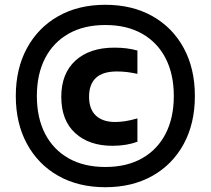

<svg xmlns="http://www.w3.org/2000/svg" viewBox="-20 -771 880 802"><path d="M420 11Q307.5 11 223.5 -36.5Q139.5 -84 92.8 -169.8Q46 -255.5 46 -370Q46 -484.5 92.8 -570.2Q139.5 -656 223.5 -703.5Q307.5 -751 420 -751Q532.5 -751 616.8 -703.5Q701 -656 747.5 -570.2Q794 -484.5 794 -370Q794 -255.5 747.5 -169.8Q701 -84 616.8 -36.5Q532.5 11 420 11ZM449.5 -162Q352.5 -162 294.2 -215Q236 -268 236 -366.5Q236 -464 295.2 -518Q354.5 -572 458 -572Q485 -572 508.5 -569Q532 -566 554 -560V-462.5Q531 -467.5 510.8 -470Q490.5 -472.5 468 -472.5Q409.5 -472.5 380.8 -445.8Q352 -419 352 -367Q352 -315 380.5 -288.2Q409 -261.5 460.5 -261.5Q481.5 -261.5 503 -264.8Q524.5 -268 554 -276.5V-179Q533 -171 506.5 -166.5Q480 -162 449.5 -162ZM420 -73.5Q509.5 -73.5 573.5 -109.8Q637.5 -146 671.8 -212.5Q706 -279 706 -370Q706 -461 671.8 -527.5Q637.5 -594 573.5 -630.2Q509.5 -666.5 420 -666.5Q330.5 -666.5 266.5 -630.2Q202.5 -594 168.2 -527.5Q134 -461 134 -370Q134 -279 168.2 -212.5Q202.5 -146 266.5 -109.8Q330.5 -73.5 420 -73.5Z"/></svg>

Font: Encode Sans SemiExpanded
Style: Bold
Weight: 700
Width: 6
Designer: Multiple Designers
Foundry: Impallari Type
Version: Version 3.002